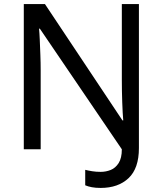

<svg xmlns="http://www.w3.org/2000/svg" viewBox="-20 -734 800 944"><path d="M475 190Q450 190 431.5 186.5Q413 183 399 177V101Q415 105 434 108Q453 111 475 111Q501 111 524.5 101.5Q548 92 563.5 67.5Q579 43 579 0L176 -593H172Q174 -574 175.5 -539Q177 -504 178.5 -464Q180 -424 180 -387V0H97V-714H201L582 -142H586Q583 -174 581 -230.5Q579 -287 579 -342V-714H663V-6Q663 94 612 142Q561 190 475 190Z"/></svg>

Font: Noto Sans Old Sogdian
Style: Regular
Weight: 400
Designer: Monotype Design Team
Foundry: Monotype Imaging Inc.
Version: Version 2.002; ttfautohint (v1.8.4.7-5d5b)